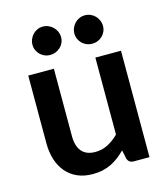

<svg xmlns="http://www.w3.org/2000/svg" viewBox="-109 -801 781 894"><g transform="rotate(-15 282.0 -354.0)"><path d="M56 0ZM179.5 -513V-187Q179.5 -140 201.2 -114.2Q223 -88.5 266.5 -88.5Q298.5 -88.5 326.5 -102.8Q354.5 -117 379.5 -142V-513H503V0H427.5Q403 0 396.5 -22.5L388 -63.5Q372 -47.5 355 -34.2Q338 -21 318.5 -11.5Q299 -2 277 3Q255 8 229 8Q187 8 154.8 -6.2Q122.5 -20.5 100.5 -46.5Q78.5 -72.5 67.2 -108.2Q56 -144 56 -187V-513ZM250 -646Q250 -632 244.5 -619.8Q239 -607.5 229.2 -598.5Q219.5 -589.5 206.8 -584.2Q194 -579 179.5 -579Q166 -579 153.8 -584.2Q141.5 -589.5 132.2 -598.5Q123 -607.5 117.5 -619.8Q112 -632 112 -646Q112 -660.5 117.5 -673.2Q123 -686 132.2 -695.5Q141.5 -705 153.8 -710.5Q166 -716 179.5 -716Q194 -716 206.8 -710.5Q219.5 -705 229.2 -695.5Q239 -686 244.5 -673.2Q250 -660.5 250 -646ZM452 -646Q452 -632 446.5 -619.8Q441 -607.5 431.8 -598.5Q422.5 -589.5 409.8 -584.2Q397 -579 382.5 -579Q368.5 -579 356 -584.2Q343.5 -589.5 334.2 -598.5Q325 -607.5 319.5 -619.8Q314 -632 314 -646Q314 -660.5 319.5 -673.2Q325 -686 334.2 -695.5Q343.5 -705 356 -710.5Q368.5 -716 382.5 -716Q397 -716 409.8 -710.5Q422.5 -705 431.8 -695.5Q441 -686 446.5 -673.2Q452 -660.5 452 -646Z"/></g></svg>

Font: Lato
Style: Bold
Weight: 700
Designer: Lukasz Dziedzic
Foundry: tyPoland Lukasz Dziedzic
Version: Version 2.007; 2014-02-27